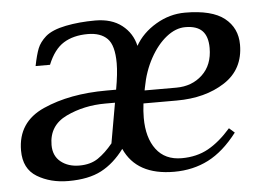

<svg xmlns="http://www.w3.org/2000/svg" viewBox="-42 -534 835 597"><g transform="rotate(-5 376.0 -235.0)"><path d="M10 -97Q10 -186 93 -223Q176 -260 291 -260H321Q330 -310 330 -342Q330 -398 309 -419Q288 -440 248 -440Q203 -440 172.5 -421Q142 -402 123 -355H78Q85 -390 92.5 -409Q100 -428 119 -445Q140 -463 182.5 -471.5Q225 -480 275 -480Q326 -480 358 -455Q390 -430 399 -390Q421 -429 464 -454.5Q507 -480 555 -480Q639 -480 678 -449Q717 -418 717 -366Q717 -289 656 -249.5Q595 -210 506 -210H402Q399 -186 399 -165Q399 -103 426.5 -66.5Q454 -30 506 -30Q553 -30 589 -50Q625 -70 660 -110L677 -95Q634 -39 586 -14.5Q538 10 479 10Q362 10 324 -75Q292 -32 252 -11Q212 10 149 10Q93 10 51.5 -15Q10 -40 10 -97ZM508 -250Q557 -250 589.5 -280.5Q622 -311 622 -364Q622 -400 605 -417.5Q588 -435 552 -435Q522 -435 493 -412Q464 -389 442 -349Q420 -309 411 -260L409 -250ZM292 -95 314 -220H284Q217 -220 161.5 -193.5Q106 -167 106 -106Q106 -72 129 -53.5Q152 -35 187 -35Q222 -35 245.5 -51Q269 -67 292 -95Z"/></g></svg>

Font: Philosopher
Style: Italic
Weight: 400
Italic angle: -10°
Designer: Jovanny Lemonad
Foundry: Jovanny Lemonad
Version: Version 2.000